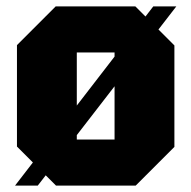

<svg xmlns="http://www.w3.org/2000/svg" viewBox="-20 -580 598 600"><path d="M33 -122V-439L154 -560H403L525 -438V-121L404 0H155ZM220 -144H338V-416H220ZM27 0 459 -560H531L98 0Z"/></svg>

Font: Tektur SemiCondensed ExtraBold
Style: Regular
Weight: 800
Width: 4
Designer: Adam Jagosz
Foundry: Adam Jagosz
Version: Version 1.005;gftools[0.9.30]